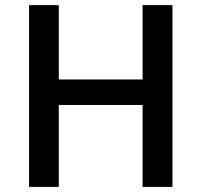

<svg xmlns="http://www.w3.org/2000/svg" viewBox="-20 -734 791 754"><path d="M657.2 0H540V-321.8H210.9V0H94.2V-713.9H210.9V-421.9H540V-713.9H657.2Z"/></svg>

Font: f1_58959          
Style: Regular
Weight: 600
Foundry: Ascender Corporation
Version: Version 1.10